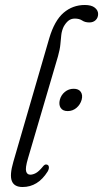

<svg xmlns="http://www.w3.org/2000/svg" viewBox="-20 -742 414 770"><path d="M320 -722Q347 -722 360.2 -711.2Q373.5 -700.5 373.5 -686Q373.5 -671 363.8 -661.5Q354 -652 338.5 -652Q321 -652 309.5 -659.8Q298 -667.5 280 -667.5Q265 -667.5 254.2 -658.8Q243.5 -650 235 -634.5Q227.5 -618 225.8 -601.8Q224 -585.5 222.2 -565Q220.5 -544.5 212.5 -516L92 -106Q81 -68.5 84.8 -55Q88.5 -41.5 101.5 -41.5Q112 -41.5 124 -48Q136 -54.5 151.5 -73.5Q160.5 -85.5 169 -81.5Q175 -80 176 -72.2Q177 -64.5 171 -54Q132 8 70.5 8Q37 8 27.5 -16Q18 -40 33.5 -93L177.5 -588.5Q198.5 -659.5 235 -690.8Q271.5 -722 320 -722ZM251.5 -296.5Q231.5 -296.5 223.2 -309.5Q215 -322.5 220 -342Q225 -361 240.2 -373.5Q255.5 -386 275.5 -386Q295.5 -386 304 -373.5Q312.5 -361 307.5 -342Q302 -322.5 286.8 -309.5Q271.5 -296.5 251.5 -296.5Z"/></svg>

Font: Fraunces 144pt SuperSoft Light
Style: Italic
Weight: 300
Italic angle: -16°
Version: Version 1.000;[b76b70a41]